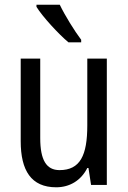

<svg xmlns="http://www.w3.org/2000/svg" viewBox="-20 -786 545 816"><path d="M234 -766H135V-757C160 -716 229 -641 271 -606H325V-617C297 -654 256 -720 234 -766ZM434 -537H351V-253C351 -126 321 -63 233 -63C177 -63 151 -106 151 -199V-537H68V-186C68 -62 112 10 219 10C275 10 324 -18 351 -72H356L367 0H434Z"/></svg>

Font: Noto Sans Arabic UI Cn
Style: Regular
Weight: 400
Width: 3
Designer: Monotype Design Team, Nadine Chahine and Nizar Qandah
Foundry: Monotype Imaging Inc.
Version: Version 2.010